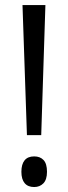

<svg xmlns="http://www.w3.org/2000/svg" viewBox="-20 -734 270 762"><path d="M143.6 -197.8H86.9L69.3 -713.9H160.2ZM64.9 -52.2Q64.9 -82 77.6 -97.7Q90.3 -113.3 115.7 -113.3Q139.2 -113.3 152.8 -98.9Q166.5 -84.5 166.5 -52.2Q166.5 -21 152.1 -6.3Q137.7 8.3 115.7 8.3Q90.8 8.3 77.9 -7.1Q64.9 -22.5 64.9 -52.2Z"/></svg>

Font: Open Sans Condensed
Style: Regular
Weight: 400
Width: 3
Designer: Monotype Design Team
Foundry: Monotype Imaging Inc.
Version: Version 3.000